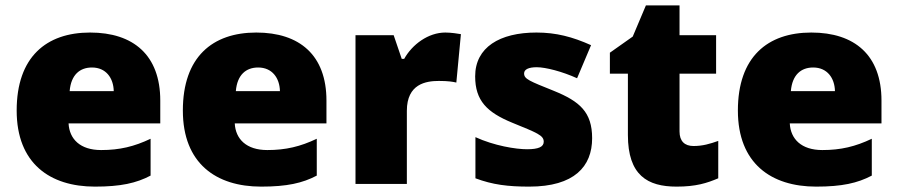

<svg xmlns="http://www.w3.org/2000/svg" viewBox="-20 -684 3340 714"><path d="M315 -563C152 -563 42 -472 42 -273C42 -76 166 10 333 10C429 10 487 -3 540 -31V-168C479 -139 425 -126 356 -126C278 -126 238 -167 235 -225H576V-310C576 -479 476 -563 315 -563ZM322 -433C374 -433 402 -394 403 -345H239C244 -406 277 -433 322 -433Z M933 -563C770 -563 660 -472 660 -273C660 -76 784 10 951 10C1047 10 1105 -3 1158 -31V-168C1097 -139 1043 -126 974 -126C896 -126 856 -167 853 -225H1194V-310C1194 -479 1094 -563 933 -563ZM940 -433C992 -433 1020 -394 1021 -345H857C862 -406 895 -433 940 -433Z M1636 -563C1573 -563 1513 -519 1483 -465H1474L1444 -553H1302V0H1493V-272C1493 -372 1564 -383 1612 -383C1647 -383 1664 -380 1677 -377L1694 -557C1683 -559 1657 -563 1636 -563Z M2182 -170C2182 -267 2136 -307 2040 -346C1948 -383 1929 -390 1929 -411C1929 -426 1946 -434 1976 -434C2009 -434 2071 -418 2126 -393L2178 -516C2109 -547 2048 -563 1975 -563C1838 -563 1747 -508 1747 -400C1747 -309 1792 -266 1884 -228C1977 -190 2002 -181 2002 -157C2002 -138 1983 -129 1940 -129C1898 -129 1818 -142 1748 -174V-21C1812 3 1869 10 1948 10C2116 10 2182 -65 2182 -170Z M2559 -141C2526 -141 2507 -159 2507 -195V-410H2643V-553H2507V-664H2382L2333 -548L2248 -488V-410H2315V-182C2315 -32 2388 10 2496 10C2568 10 2609 -3 2651 -21V-160C2620 -149 2593 -141 2559 -141Z M2997 -563C2834 -563 2724 -472 2724 -273C2724 -76 2848 10 3015 10C3111 10 3169 -3 3222 -31V-168C3161 -139 3107 -126 3038 -126C2960 -126 2920 -167 2917 -225H3258V-310C3258 -479 3158 -563 2997 -563ZM3004 -433C3056 -433 3084 -394 3085 -345H2921C2926 -406 2959 -433 3004 -433Z"/></svg>

Font: Noto Sans Gurmukhi Black
Style: Regular
Weight: 900
Designer: Jelle Bosma - Monotype Design Team
Foundry: Monotype Imaging Inc.
Version: Version 2.004